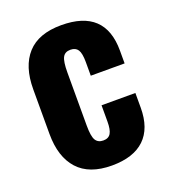

<svg xmlns="http://www.w3.org/2000/svg" viewBox="-114 -672 683 768"><g transform="rotate(-20 227.5 -288.5)"><path d="M232.9 9.8Q136.7 9.8 88.6 -43.5Q40.5 -96.7 40.5 -194.3V-384.3Q40.5 -481.9 88.4 -534.7Q136.2 -587.4 232.9 -587.4Q419.4 -587.4 419.4 -411.6V-356.9H275.4V-415Q275.4 -452.6 265.6 -467.5Q255.9 -482.4 233.9 -482.4Q210.4 -482.4 201.2 -464.8Q191.9 -447.3 191.9 -401.4V-174.8Q191.9 -129.4 201.9 -112.8Q211.9 -96.2 234.4 -96.2Q256.8 -96.2 266.1 -111.8Q275.4 -127.4 275.4 -161.6V-231H419.4V-168Q419.4 -80.6 372.1 -35.4Q324.7 9.8 232.9 9.8Z"/></g></svg>

Font: Oswald
Style: DemiBold
Weight: 600
Designer: Vernon Adams
Foundry: Vernon Adams
Version: 3.0; ttfautohint (v0.95) -l 8 -r 50 -G 200 -x 0 -w "G" -W -c